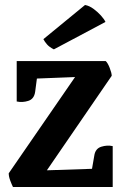

<svg xmlns="http://www.w3.org/2000/svg" viewBox="-20 -750 487 770"><path d="M47 -505H404Q412 -498 420 -477.5Q428 -457 428 -446L168 -67L349 -73L358 -125Q362 -154 386 -161.5Q410 -169 432 -164V0H32Q27 -10 21 -26Q15 -42 15 -55L281 -441L128 -435L121 -382Q117 -353 93.5 -345.5Q70 -338 47 -343ZM403 -662 196 -552Q178 -561 168.5 -572Q159 -583 154 -593L321 -730Q338 -727 355 -714.5Q372 -702 385 -687.5Q398 -673 403 -662Z"/></svg>

Font: Karma Variable Light
Style: Regular
Weight: 300
Designer: Joana Correia
Foundry: Indian Type Foundry
Version: Version 3.000